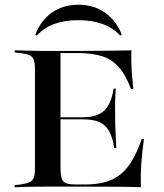

<svg xmlns="http://www.w3.org/2000/svg" viewBox="-20 -781 683 801"><path d="M169.4 -2.4Q142.7 -2.4 119.4 -2Q96 -1.6 76.2 -1.2Q56.5 -0.8 41.1 0V-8.9L65.3 -11.3Q90.3 -15.3 103.2 -21Q116.1 -26.6 121 -39.9Q125.8 -53.2 125.8 -78.2V-492.7Q125.8 -517.7 121 -531Q116.1 -544.4 103.2 -550.4Q90.3 -556.5 65.3 -559.7L41.1 -562.1V-571Q56.5 -571 76.2 -570.2Q96 -569.4 119.4 -569Q142.7 -568.5 169.4 -568.5H179.8H308.1Q383.1 -568.5 435.1 -569.4Q487.1 -570.2 528.2 -571Q526.6 -534.7 529 -494.4Q531.5 -454 536.3 -409.7H526.6Q504 -469.4 474.6 -502Q445.2 -534.7 403.6 -547.2Q362.1 -559.7 301.6 -559.7H232.3V-88.7Q232.3 -55.6 236.7 -39.1Q241.1 -22.6 255.2 -16.9Q269.4 -11.3 296.8 -11.3H333.1Q380.6 -11.3 416.9 -21Q453.2 -30.6 481 -52.4Q508.9 -74.2 530.6 -110.5Q552.4 -146.8 571 -200.8H580.6Q572.6 -146 569.4 -96Q566.1 -46 567.7 0Q525.8 -1.6 471 -2Q416.1 -2.4 337.9 -2.4H179.8ZM201.6 -283.1V-291.9H429V-283.1ZM456.5 -162.9Q450 -207.3 435.5 -233.5Q421 -259.7 395.2 -271.4Q369.4 -283.1 327.4 -283.1V-291.9Q385.5 -291.9 414.9 -319.8Q444.4 -347.6 454 -411.3H462.9Q459.7 -362.1 460.1 -336.3Q460.5 -310.5 460.5 -287.1Q460.5 -272.6 460.9 -256.9Q461.3 -241.1 462.5 -219.4Q463.7 -197.6 465.3 -162.9ZM307.3 -761.3Q370.2 -761.3 416.9 -729Q463.7 -696.8 487.9 -637.1L481.5 -632.3Q452.4 -664.5 408.5 -680.6Q364.5 -696.8 306.5 -696.8Q249.2 -696.8 206 -681Q162.9 -665.3 133.9 -632.3L127.4 -637.1Q151.6 -697.6 198 -729.4Q244.4 -761.3 307.3 -761.3Z"/></svg>

Font: Playfair 144pt SemiExpanded SemiBold
Style: Regular
Weight: 600
Width: 6
Designer: Claus Eggers Sørensen
Foundry: Claus Eggers Sørensen
Version: Version 2.203